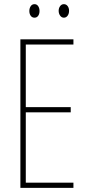

<svg xmlns="http://www.w3.org/2000/svg" viewBox="-20 -903 421 923"><path d="M333 0H78V-714H333V-689H104V-388H320V-363H104V-25H333ZM121 -850Q121 -863 127.5 -873Q134 -883 146 -883Q157 -883 163.5 -873.5Q170 -864 170 -850Q170 -836 163.5 -827Q157 -818 146 -818Q134 -818 127.5 -827.5Q121 -837 121 -850ZM262 -851Q262 -864 269 -873.5Q276 -883 287 -883Q298 -883 305 -874Q312 -865 312 -851Q312 -837 305 -827.5Q298 -818 287 -818Q276 -818 269 -828Q262 -838 262 -851Z"/></svg>

Font: Noto Sans Thai ExtCond Thin
Style: Regular
Weight: 100
Width: 2
Designer: Monotype Design Team
Foundry: Monotype Imaging Inc.
Version: Version 2.002; ttfautohint (v1.8.4.7-5d5b)